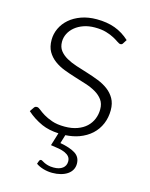

<svg xmlns="http://www.w3.org/2000/svg" viewBox="-106 -575 641 820"><g transform="rotate(15 215.0 -164.5)"><path d="M145.5 136.5Q148 136.5 152.2 139.2Q156.5 142 163.2 145.2Q170 148.5 180 151.2Q190 154 204.5 154Q230 154 244.2 143Q258.5 132 258.5 113Q258.5 100.5 252 92.2Q245.5 84 233.5 78.5Q221.5 73 205.2 70Q189 67 169.5 64.5L187 7.5Q144.5 5.5 112.5 -8.5Q74.5 -25.5 44.5 -52.5L56 -69.5Q58.5 -73.5 61.5 -75.5Q64.5 -77.5 70 -77.5Q76.5 -77.5 86 -69.5Q95.5 -61.5 110.8 -52.2Q126 -43 148.8 -35Q171.5 -27 205 -27Q236.5 -27 260.5 -35.8Q284.5 -44.5 300.5 -59.5Q316.5 -74.5 324.8 -94.8Q333 -115 333 -137.5Q333 -162.5 321 -179Q309 -195.5 289.5 -207Q270 -218.5 245.2 -226.5Q220.5 -234.5 194.2 -242.5Q168 -250.5 143.2 -260Q118.5 -269.5 99 -284Q79.5 -298.5 67.5 -319.2Q55.5 -340 55.5 -371Q55.5 -397.5 67 -422Q78.5 -446.5 99.8 -465Q121 -483.5 151.5 -494.5Q182 -505.5 220 -505.5Q265.5 -505.5 300.8 -492.5Q336 -479.5 365.5 -452.5L355 -436Q351.5 -429 344 -429Q338.5 -429 329.8 -435.2Q321 -441.5 306.8 -449.2Q292.5 -457 271.8 -463.2Q251 -469.5 221 -469.5Q194 -469.5 171.8 -461.8Q149.5 -454 133.8 -441Q118 -428 109.2 -410.8Q100.5 -393.5 100.5 -374.5Q100.5 -351 112.5 -335.5Q124.5 -320 144 -309Q163.5 -298 188.2 -290Q213 -282 239 -274Q265 -266 289.8 -256.2Q314.5 -246.5 334 -232Q353.5 -217.5 365.5 -196.5Q377.5 -175.5 377.5 -145.5Q377.5 -113 365.8 -85Q354 -57 331.8 -36.5Q309.5 -16 277 -4Q250.5 5.5 217.5 7.5L206 45.5Q250.5 53.5 273.8 68.5Q297 83.5 297 113Q297 128 290.2 140Q283.5 152 271.2 160.2Q259 168.5 242 173Q225 177.5 205 177.5Q184.5 177.5 165 171.8Q145.5 166 132.5 156.5L137.5 142.5Q140.5 136.5 145.5 136.5Z"/></g></svg>

Font: Lato TR Light
Style: Regular
Weight: 300
Designer: Lukasz Dziedzic
Foundry: Lukasz Dziedzic
Version: Version 1.104 2013